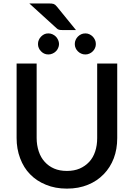

<svg xmlns="http://www.w3.org/2000/svg" viewBox="-20 -1090 779 1118"><path d="M369.6 -94.7Q411.6 -94.7 443.8 -108.4Q475.6 -122.1 499.5 -147.5Q522.5 -172.4 534.2 -208Q545.9 -243.2 545.9 -286.1V-720.2H662.6V-286.1Q662.6 -221.2 642.6 -168.5Q622.1 -114.7 584 -75.7Q545.4 -35.6 492.2 -14.2Q438 8.3 369.6 8.3Q301.3 8.3 247.6 -14.2Q192.9 -36.1 154.8 -75.7Q118.2 -112.8 97.2 -168.5Q76.7 -222.7 76.7 -286.1V-720.2H193.4V-286.6Q193.4 -245.1 205.6 -208.5Q217.3 -172.9 240.2 -147.9Q263.2 -122.1 295.4 -108.4Q327.1 -94.7 369.6 -94.7ZM150.9 -1069.8H264.6Q275.9 -1069.8 280.3 -1069.3Q289.1 -1068.4 292.5 -1066.9Q298.3 -1064.5 301.8 -1061.5Q304.7 -1059.1 311.5 -1051.3L422.4 -915H345.2Q332 -915 325.2 -916.5Q316.4 -918 309.1 -925.8ZM323.7 -833.5Q323.7 -821.8 318.4 -810.1Q313.5 -798.8 305.2 -791Q296.4 -782.2 285.2 -777.8Q274.9 -772.9 261.2 -772.9Q248 -772.9 237.8 -777.8Q229 -781.2 219.2 -791Q210 -800.3 206.1 -810.1Q201.2 -820.3 201.2 -833.5Q201.2 -847.2 206.1 -857.4Q210.4 -868.2 219.2 -877Q228.5 -886.2 237.8 -890.6Q248 -895.5 261.2 -895.5Q274.9 -895.5 285.2 -890.6Q296.9 -885.3 305.2 -877Q313 -869.1 318.4 -857.4Q323.7 -845.7 323.7 -833.5ZM538.1 -833.5Q538.1 -820.3 533.2 -810.1Q528.3 -798.8 520 -791Q511.2 -782.2 500.5 -777.8Q490.2 -772.9 477.1 -772.9Q463.4 -772.9 453.1 -777.8Q442.4 -782.2 433.6 -791Q424.3 -800.3 420.4 -810.1Q415.5 -820.3 415.5 -833.5Q415.5 -847.2 420.4 -857.4Q424.8 -868.2 433.6 -877Q442.4 -885.7 453.1 -890.6Q463.4 -895.5 477.1 -895.5Q490.2 -895.5 500.5 -890.6Q511.2 -885.7 520 -877Q527.8 -869.1 533.2 -857.4Q538.1 -847.2 538.1 -833.5Z"/></svg>

Font: Lato-SemiBold
Style: Regular
Weight: 500
Designer: Lukasz Dziedzic with Adam Twardoch and Botio Nikoltchev
Foundry: tyPoland Lukasz Dziedzic
Version: ""